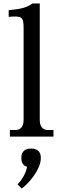

<svg xmlns="http://www.w3.org/2000/svg" viewBox="-20 -787 358 1106"><path d="M209 -96V-767H167C136 -745 109 -736 30 -728V-690C106 -696 116 -691 116 -624V-96C116 -59 99 -38 69 -38H37V0H288V-38H256C226 -38 209 -59 209 -96ZM81 275 105 299C148 269 215 186 215 126V120C215 87 194 69 162 69H156C124 69 103 87 103 120V126C103 151 115 168 136 174C130 209 108 247 81 275Z"/></svg>

Font: LT Superior Serif Medium
Style: Regular
Weight: 500
Designer: Daniel Lyons
Foundry: LyonsType
Version: Version 2.120;FEAKit 1.0